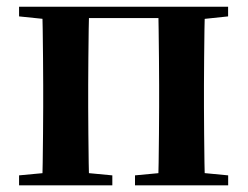

<svg xmlns="http://www.w3.org/2000/svg" viewBox="-20 -556 743 576"><path d="M105.9 0Q107.6 -25.5 108.1 -67.4Q108.6 -109.4 109.1 -154.7Q109.6 -200 109.6 -234.8V-301.2Q109.6 -335.7 109.1 -381Q108.6 -426.4 108.1 -468.7Q107.6 -511 105.9 -535.7H247.6Q246.6 -511 246.1 -468.7Q245.6 -426.4 245.1 -381Q244.6 -335.7 244.6 -301.2V-234.8Q244.6 -200 245.1 -154.7Q245.6 -109.4 246.1 -67.4Q246.6 -25.5 247.6 0ZM454.4 0Q455.4 -25.5 455.9 -67.4Q456.4 -109.4 456.9 -154.7Q457.4 -200 457.4 -234.8V-301.2Q457.4 -335.7 456.9 -381Q456.4 -426.4 455.9 -468.7Q455.4 -511 454.4 -535.7H594.9Q593.9 -511 593.4 -468.7Q592.9 -426.4 592.4 -381Q591.9 -335.7 591.9 -301.2V-234.8Q591.9 -200 592.4 -154.7Q592.9 -109.4 593.4 -67.4Q593.9 -25.5 594.9 0ZM37.2 0V-29.9L147 -40.2H208.6L317 -29.9V0ZM385 0V-29.9L494.5 -40.2H557.1L664.5 -29.9V0ZM37.2 -506.8V-535.7H176.9V-495.5H147ZM525.4 -495.5V-535.7H664.3V-506.8L557.1 -495.5ZM176.9 -501.8V-535.7H525.4V-501.8Z"/></svg>

Font: Noto Serif SC ExtraLight
Style: Regular
Weight: 200
Designer: Ryoko NISHIZUKA 西塚涼子 (kana & ideographs); Frank Grießhammer (Latin, Greek & Cyrillic); Wenlong ZHANG 张文龙 (bopomofo); San
Foundry: Adobe
Version: Version 2.002-H1;hotconv 1.1.0;makeotfexe 2.6.0